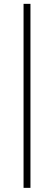

<svg xmlns="http://www.w3.org/2000/svg" viewBox="-20 -730 274 974"><path d="M134.5 223H99.5V-710.5H134.5Z"/></svg>

Font: Anek Telugu Medium ExtraLight
Style: Regular
Weight: 250
Version: Version 1.003